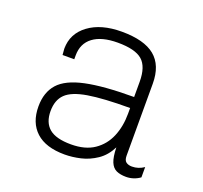

<svg xmlns="http://www.w3.org/2000/svg" viewBox="-98 -633 797 755"><g transform="rotate(20 300.0 -255.5)"><path d="M243 10Q164 10 123 -27.5Q82 -65 82 -133Q82 -192 114 -228Q146 -264 221 -280Q296 -296 423 -296V-360Q423 -423 393 -449Q363 -475 290 -475Q223 -475 187 -448Q151 -421 151 -371V-355H102Q100 -379 99.5 -386Q99 -393 99 -391Q99 -389 99.5 -384.5Q100 -380 100 -381Q100 -444 152 -482.5Q204 -521 290 -521Q384 -521 429 -484Q474 -447 474 -370V-69Q474 -50 483.5 -43Q493 -36 508 -36Q535 -36 558 -52V-9Q546 0 531 5Q516 10 500 10Q476 10 459.5 2.5Q443 -5 434.5 -25.5Q426 -46 425 -86Q406 -48 375 -27Q344 -6 309.5 2Q275 10 243 10ZM253 -36Q312 -36 349.5 -61.5Q387 -87 405 -130Q423 -173 423 -226V-250Q311 -250 248 -239.5Q185 -229 159 -203.5Q133 -178 133 -132Q133 -84 161.5 -60Q190 -36 253 -36Z"/></g></svg>

Font: Chivo Mono Thin
Style: Regular
Weight: 250
Designer: Hector Gatti
Foundry: Omnibus-Type
Version: Version 1.008